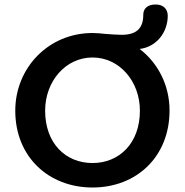

<svg xmlns="http://www.w3.org/2000/svg" viewBox="-20 -825 824 855"><path d="M392 10C587 10 735 -126 735 -333C735 -445 684 -544 602 -607C677 -616 727 -681 727 -755C727 -784 708 -805 673 -805C637 -805 618 -787 618 -759C618 -703 592 -670 522 -670C500 -670 479 -672 449 -674C431 -676 412 -678 392 -678C196 -678 48 -523 48 -332C48 -126 197 10 392 10ZM392 -99C272 -99 181 -187 181 -332C181 -463 272 -569 392 -569C512 -569 603 -463 603 -332C603 -187 511 -99 392 -99Z"/></svg>

Font: SN Pro SemiBold
Style: Regular
Weight: 600
Designer: Tobias Whetton
Foundry: Supernotes
Version: Version 1.003;Glyphs 3.3 (3324)